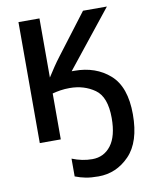

<svg xmlns="http://www.w3.org/2000/svg" viewBox="-102 -790 894 1116"><g transform="rotate(-10 345.5 -232.0)"><path d="M607 -714H466L285 -476Q265 -450 245.5 -421Q226 -392 209 -365V-714H85V0H209V-271Q231 -277 256.5 -281Q282 -285 311 -285Q396 -285 459 -240.5Q522 -196 522 -71Q522 36 480.5 90.5Q439 145 370 145Q310 145 251 121V226Q282 238 313 244Q344 250 388 250Q494 250 570.5 171Q647 92 647 -71Q647 -233 564.5 -306Q482 -379 356 -379H340Z"/></g></svg>

Font: Noto Sans Display Medium
Style: Regular
Weight: 500
Designer: Monotype Design Team
Foundry: Monotype Imaging Inc.
Version: Version 1.900